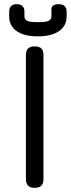

<svg xmlns="http://www.w3.org/2000/svg" viewBox="-20 -899 339 919"><path d="M146 0C160.5 0 171.5 -3.5 178 -10.5C184.5 -17 188 -27.5 188 -42C188 -42 188 -635 188 -635C188 -635 188 -635 188 -635C188 -649.5 184.5 -660.5 178 -667C171.5 -673.5 160.5 -677 146 -677C146 -677 146 -677 146 -677C131.5 -677 121 -673.5 114.5 -667C107.5 -660.5 104 -649.5 104 -635C104 -635 104 -42 104 -42C104 -42 104 -42 104 -42C104 -27.5 107.5 -17 114.5 -10.5C121 -3.5 131.5 0 146 0C146 0 146 0 146 0ZM161 -725C205 -725 239 -733.5 263 -750.5C287 -767 299 -790.5 299 -821C299 -821 299 -842 299 -842C299 -842 299 -842 299 -842C299 -866.5 286.5 -879 262 -879C262 -879 262 -879 262 -879C238 -879 226 -870.5 226 -854C226 -854 226 -821 226 -821C226 -821 226 -821 226 -821C226 -811 221.5 -804 213 -799.5C204.5 -795 187 -792.5 161 -793C161 -793 161 -793 161 -793C135.5 -793 118.5 -795 110 -799.5C101.5 -804 97 -811 97 -821C97 -821 97 -842 97 -842C97 -842 97 -842 97 -842C97 -866.5 84.5 -879 60 -879C60 -879 60 -879 60 -879C36 -879 24 -866.5 24 -842C24 -842 24 -821 24 -821C24 -821 24 -821 24 -821C24 -790 36 -766.5 60 -750C84 -733.5 117.5 -725 161 -725C161 -725 161 -725 161 -725Z"/></svg>

Font: Jura-Fortis-Bold
Style: Bold
Weight: 500
Designer: Daniel Johnson, Alexei Vanyashin, Mirko Velimirovic
Foundry: Daniel Johnson
Version: ""